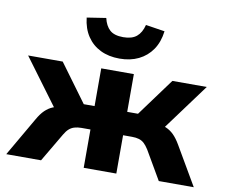

<svg xmlns="http://www.w3.org/2000/svg" viewBox="-82 -861 1133 962"><g transform="rotate(10 485.0 -379.5)"><path d="M8 0 122 -197Q139 -227 157 -244.5Q175 -262 197 -271Q219 -280 249 -283L227 -240L30 -506H206L347 -314H402V-506H568V-314H623L764 -506H939L743 -240L721 -283Q751 -280 773 -270.5Q795 -261 812.5 -243.5Q830 -226 847 -197L962 0H784L699 -146Q687 -165 675.5 -175.5Q664 -186 649 -190.5Q634 -195 614 -195H568V0H402V-195H356Q337 -195 321.5 -190.5Q306 -186 294 -175.5Q282 -165 271 -146L185 0ZM483 -570Q428 -570 386 -590.5Q344 -611 318 -650Q292 -689 286 -744L383 -759Q392 -720 414.5 -699.5Q437 -679 483 -679Q527 -679 551 -699Q575 -719 585 -759L682 -744Q675 -688 648.5 -649.5Q622 -611 580 -590.5Q538 -570 483 -570Z"/></g></svg>

Font: Nunito Sans 6pt ExtraBold
Style: Regular
Weight: 800
Version: Version 3.101;gftools[0.9.27]